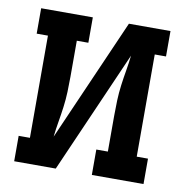

<svg xmlns="http://www.w3.org/2000/svg" viewBox="-65 -593 631 655"><g transform="rotate(10 250.0 -265.0)"><path d="M26 0V-88H65V-442H26V-530H205V-442H165V-318Q165 -291 164 -264.5Q163 -238 159.5 -211.5Q156 -185 151.5 -159Q147 -133 144 -106L330 -530H474V-442H435V-88H474V0H295V-88H335V-212Q335 -239 336 -265.5Q337 -292 340.5 -318.5Q344 -345 348.5 -371Q353 -397 356 -424L170 0Z"/></g></svg>

Font: Iosevka Slab Semibold
Style: Regular
Weight: 600
Monospace: yes
Designer: Belleve Invis
Foundry: Belleve Invis
Version: Version 11.1.1; ttfautohint (v1.8.3)